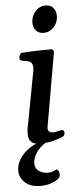

<svg xmlns="http://www.w3.org/2000/svg" viewBox="-66 -754 438 1019"><g transform="rotate(-5 153.5 -245.0)"><path d="M124.5 6.3Q96.2 6.3 83.3 -3.2Q70.3 -12.7 66.9 -25.9Q63.5 -39.1 63.5 -49.3Q63.5 -63.5 64.5 -72.3L123 -383.3Q123.5 -387.2 123.8 -390.6Q124 -394 124 -397Q124 -419.4 113.5 -427.2Q103 -435.1 88.9 -436.5Q74.7 -438 64 -440.9Q59.1 -443.4 56.6 -447.3Q54.2 -451.2 55.2 -460.4Q56.2 -466.3 60.1 -473.9Q64 -481.4 69.8 -481.9Q121.6 -485.4 163.8 -486.1Q206.1 -486.8 228 -486.8Q231.9 -486.8 236.6 -482.9Q241.2 -479 239.7 -467.3L170.9 -72.3Q170.9 -60.1 177.5 -53.5Q184.1 -46.9 199.7 -46.9Q210 -46.9 224.9 -50.8Q239.7 -54.7 247.1 -54.7Q252 -54.7 255.4 -51.5Q258.8 -48.3 258.8 -38.6Q258.8 -24.9 247.1 -19Q224.1 -9.3 195.1 -1.5Q166 6.3 124.5 6.3ZM195.3 -577.1Q169.4 -577.1 154.8 -593.8Q140.1 -610.4 140.1 -635.7Q140.1 -659.7 150.4 -678.7Q160.6 -697.8 178.2 -709.5Q195.8 -721.2 217.3 -721.2Q243.2 -721.2 257.8 -704.6Q272.5 -688 272.5 -662.1Q272.5 -639.2 262.2 -619.9Q252 -600.6 234.4 -588.9Q216.8 -577.1 195.3 -577.1ZM177.7 -36.6 188.5 -15.1Q137.7 9.3 111.3 42Q85 74.7 85 109.9Q85 137.2 106 150.6Q127 164.1 150.4 164.1Q163.1 164.1 173.1 161.9Q183.1 159.7 199.2 151.4Q203.1 149.4 208.7 158Q214.4 166.5 214.4 178.2Q214.4 193.4 202.6 202.1Q186.5 214.8 161.6 222.7Q136.7 230.5 108.9 230.5Q53.7 230.5 25.1 203.1Q-3.4 175.8 -3.4 141.1Q-3.4 108.4 15.6 77.6Q34.7 46.9 69.3 23.7Q104 0.5 150.4 -9.8Z"/></g></svg>

Font: Gelasio Medium
Style: Italic
Weight: 500
Italic angle: -8.5°
Designer: Eben Sorkin
Foundry: Eben Sorkin
Version: Version 1.008